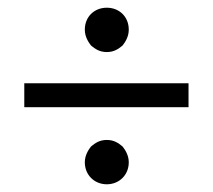

<svg xmlns="http://www.w3.org/2000/svg" viewBox="-20 -553 552 498"><path d="M43 -337V-275H469V-337ZM257 -75C289 -75 314 -99 314 -132C314 -150 305 -164 298 -173C287 -182 276 -190 257 -190C238 -190 227 -182 216 -173C209 -164 200 -150 200 -132C200 -99 225 -75 257 -75ZM257 -533C225 -533 200 -510 200 -476C200 -458 209 -444 216 -435C227 -426 238 -418 257 -418C276 -418 287 -426 298 -435C305 -444 314 -458 314 -476C314 -510 289 -533 257 -533Z"/></svg>

Font: fbb
Style: Regular
Weight: 400
Designer: David J. Perry, Michael Sharpe
Version: Version 1.045